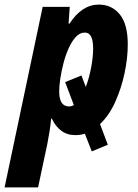

<svg xmlns="http://www.w3.org/2000/svg" viewBox="-72 -579 600 837"><path d="M-52 238 114 -549H232L227 -476H231Q285 -559 359 -559Q415 -559 450 -516.5Q485 -474 485 -385Q485 -326 471 -260Q457 -194 430.5 -135Q404 -76 364 -38L398 52L328 81L298 4Q278 10 256 10Q220 10 194.5 -9.5Q169 -29 154 -62H151Q148 -31 143.5 -3.5Q139 24 134 50L94 238ZM229 -115Q240 -115 250 -121L212 -221L283 -250L302 -200Q317 -240 325.5 -285.5Q334 -331 334 -368Q334 -437 298 -437Q276 -437 258.5 -418Q241 -399 227.5 -369Q214 -339 205 -304.5Q196 -270 191 -237Q186 -204 186 -181Q186 -115 229 -115Z"/></svg>

Font: Noto Sans Condensed ExtraBold
Style: Italic
Weight: 800
Width: 3
Italic angle: -12°
Designer: Monotype Design Team
Foundry: Monotype Imaging Inc.
Version: Version 2.013; ttfautohint (v1.8.4.7-5d5b)